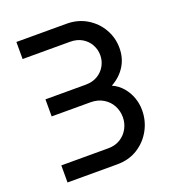

<svg xmlns="http://www.w3.org/2000/svg" viewBox="-129 -799 812 899"><g transform="rotate(-20 277.5 -350.0)"><path d="M54 0V-85H288Q323 -85 348.5 -101Q374 -117 388 -143Q402 -169 402 -199Q402 -230 388 -256.5Q374 -283 347 -299.5Q320 -316 283 -316H90V-401H290Q325 -401 350 -416Q375 -431 388.5 -455.5Q402 -480 402 -508Q402 -536 388.5 -560.5Q375 -585 350 -600Q325 -615 290 -615H54V-700H303Q360 -700 404 -673.5Q448 -647 473 -603.5Q498 -560 498 -509Q498 -458 473 -418.5Q448 -379 404 -355Q435 -341 456 -316Q477 -291 487.5 -261Q498 -231 498 -199Q498 -146 473 -100.5Q448 -55 404 -27.5Q360 0 302 0Z"/></g></svg>

Font: MuseoModerno SemiBold
Style: Regular
Weight: 400
Version: Version 1.001